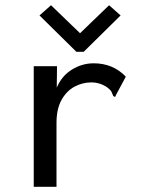

<svg xmlns="http://www.w3.org/2000/svg" viewBox="-20 -713 540 734"><path d="M109 -460H198L197 -378Q216 -423 255 -447Q294 -471 338 -471Q412 -471 461 -420L424 -351L420 -342L413 -346Q410 -354 406.5 -361.5Q403 -369 390 -379Q362 -398 329 -398Q296 -398 265.5 -382Q235 -366 215.5 -331.5Q196 -297 196 -243V1H109ZM175 -693 286 -586 397 -693 441 -654 300 -515H272L131 -654Z"/></svg>

Font: Inconsolata Medium
Style: Regular
Weight: 500
Monospace: yes
Designer: Raph Levien, Cyreal, Brenton Simpson
Foundry: Raph Levien, Cyreal, Google
Version: Version 3.001; ttfautohint (v1.8.2.53-6de2)